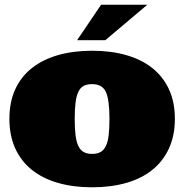

<svg xmlns="http://www.w3.org/2000/svg" viewBox="-20 -776 784 817"><path d="M20 -270Q20 -341.8 44.9 -396Q69.8 -450.2 116 -486.6Q162.1 -522.9 227.1 -541.5Q292 -560.1 372.1 -560.1Q452.1 -560.1 517.1 -541.5Q582 -522.9 627.9 -486.6Q673.8 -450.2 699 -396Q724.1 -341.8 724.1 -270Q724.1 -199.2 699 -144.5Q673.8 -89.8 627.9 -53Q582 -16.1 517.1 2.4Q452.1 21 372.1 21Q292 21 227.1 2.4Q162.1 -16.1 116 -53Q69.8 -89.8 44.9 -144.5Q20 -199.2 20 -270ZM297.9 -270Q297.9 -229 301.5 -200.4Q305.2 -171.9 313.5 -154.5Q321.8 -137.2 335.9 -129.2Q350.1 -121.1 372.1 -121.1Q394 -121.1 408 -129.2Q421.9 -137.2 430.4 -154.5Q439 -171.9 442.4 -200.4Q445.8 -229 445.8 -270Q445.8 -352.1 430.4 -385Q415 -418 372.1 -418Q350.1 -418 335.9 -410.4Q321.8 -402.8 313.5 -385.5Q305.2 -368.2 301.5 -339.6Q297.9 -311 297.9 -270ZM606.9 -755.9 428.2 -605H308.1L410.2 -755.9Z"/></svg>

Font: Ultra
Style: Regular
Weight: 400
Designer: Astigmatic (AOETI)
Foundry: Astigmatic (AOETI)
Version: Version 1.000